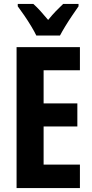

<svg xmlns="http://www.w3.org/2000/svg" viewBox="-20 -953 467 973"><path d="M385 0H64V-714H385V-597H201V-429H372V-312H201V-119H385ZM164 -773Q155 -792 138.5 -819.5Q122 -847 103.5 -874Q85 -901 70 -921V-933H149Q166 -918 185 -897Q204 -876 224 -852Q246 -879 263.5 -897Q281 -915 300 -933H378V-921Q364 -901 346 -874.5Q328 -848 311.5 -821Q295 -794 284 -773Z"/></svg>

Font: Noto Sans Khmer UI ExtraCondensed
Style: Bold
Weight: 700
Width: 2
Designer: Danh Hong and the Monotype Design Team
Foundry: Monotype Imaging Inc.
Version: Version 2.002; ttfautohint (v1.8.4.7-5d5b)